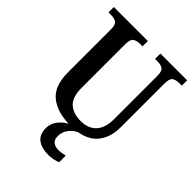

<svg xmlns="http://www.w3.org/2000/svg" viewBox="-266 -843 1213 1213"><g transform="rotate(45 340.5 -237.0)"><path d="M358 10Q243 10 176.5 -42Q110 -94 110 -217V-602Q110 -644 92 -655Q74 -666 48 -666H23V-714H327V-666H302Q276 -666 258 -654.5Q240 -643 240 -598V-210Q240 -124 279.5 -90Q319 -56 384 -56Q451 -56 488 -96Q525 -136 525 -209V-602Q525 -644 507 -655Q489 -666 464 -666H439V-714H678V-666H652Q626 -666 608.5 -654.5Q591 -643 591 -598V-207Q591 -106 534 -48Q477 10 358 10ZM395 240Q330 240 295 213.5Q260 187 260 130Q260 99 276 72Q292 45 317 26Q342 7 370 0H436Q416 6 396 21.5Q376 37 362.5 60Q349 83 349 115Q349 145 367 159Q385 173 413 173Q426 173 440.5 171Q455 169 472 165V224Q457 231 433.5 235.5Q410 240 395 240Z"/></g></svg>

Font: Noto Serif Bengali SemiCondensed SemiBold
Style: Regular
Weight: 600
Width: 4
Designer: Juan Bruce, Universal Thirst, Indian Type Foundry and the Monotype Design Team.
Foundry: Monotype Imaging Inc.
Version: Version 2.003; ttfautohint (v1.8.4.7-5d5b)